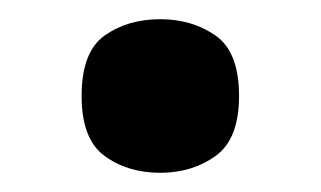

<svg xmlns="http://www.w3.org/2000/svg" viewBox="-20 -455 334 200"><path d="M147 -275Q113 -275 89 -292.5Q65 -310 65 -355Q65 -401 89 -418Q113 -435 147 -435Q180 -435 204.5 -418Q229 -401 229 -355Q229 -310 204.5 -292.5Q180 -275 147 -275Z"/></svg>

Font: Noto Serif Armenian
Style: Bold
Weight: 700
Version: Version 2.007